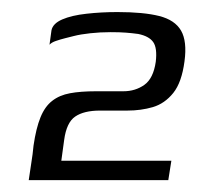

<svg xmlns="http://www.w3.org/2000/svg" viewBox="-20 -555 329 320"><path d="M27.9 -254.8Q29.9 -269.1 32.2 -283.6Q34.6 -298.1 35.9 -312.4Q40.1 -341.4 47.5 -359.5Q54.8 -377.5 67 -386.9Q79.1 -396.4 96.7 -399.6Q114.3 -402.9 140 -402.9Q153 -402.9 163.1 -402.9Q173.3 -402.9 185.6 -402.9Q205.5 -402.9 220.5 -413.5Q235.6 -424.2 239.6 -452Q242.3 -474.9 235.4 -484.8Q228.5 -494.7 210.4 -498.4Q199.4 -499.9 189.6 -500.6Q179.8 -501.4 164.3 -501.4Q146.7 -501.4 130.6 -499.6Q114.5 -497.9 102.8 -494.9Q96.8 -493.4 88.5 -491.3Q80.2 -489.2 73.3 -486.8Q66.3 -484.5 62.5 -480.5L65.8 -504.5Q68.1 -515.8 83.7 -522.6Q99.4 -529.4 124.1 -532.1Q148.8 -534.9 175.7 -534.9Q219.3 -534.9 245.4 -528.3Q271.5 -521.7 281.8 -503.9Q292 -486.1 287.5 -452.8Q282.9 -417.7 268.8 -400.1Q254.6 -382.4 234.8 -376.5Q214.9 -370.7 192.5 -370.7Q183.3 -370.7 172.2 -370.7Q161.1 -370.7 146.7 -370.7Q119.8 -370.7 105.3 -360.7Q90.8 -350.8 86.9 -321.5L82.2 -287.1H265.6L260.5 -254.8Z"/></svg>

Font: Genos Thin
Style: Italic
Weight: 100
Italic angle: -8°
Designer: Robert E. Leuschke
Foundry: Robert E. Leuschke
Version: Version 1.010